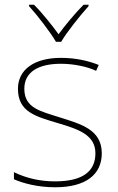

<svg xmlns="http://www.w3.org/2000/svg" viewBox="-20 -783 498 813"><path d="M217 -606H239C263 -647 318 -716 355 -757V-763H334C297 -726 256 -676 228 -638C200 -676 161 -726 124 -763H103V-757C140 -716 193 -647 217 -606ZM411 -134C411 -235 321 -258 233 -286C152 -312 83 -325 83 -407C83 -478 142 -513 238 -513C291 -513 350 -501 387 -483L398 -508C356 -525 301 -538 238 -538C126 -538 56 -489 56 -407C56 -309 131 -290 224 -262C312 -236 384 -212 384 -134C384 -60 334 -15 213 -15C151 -15 92 -28 39 -54V-24C77 -7 140 10 213 10C345 10 411 -45 411 -134Z"/></svg>

Font: Noto Sans Georgian Thin
Style: Regular
Weight: 100
Designer: Monotype Design Team, Akaki Razmadze
Foundry: Google LLC
Version: Version 2.005